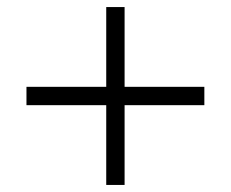

<svg xmlns="http://www.w3.org/2000/svg" viewBox="-20 -614 654 544"><path d="M281 -316V-90H333V-316H559V-368H333V-594H281V-368H55V-316Z"/></svg>

Font: Resamitz
Style: Regular
Weight: 500
Designer: gluk
Foundry: gluk
Version: Version 0.047